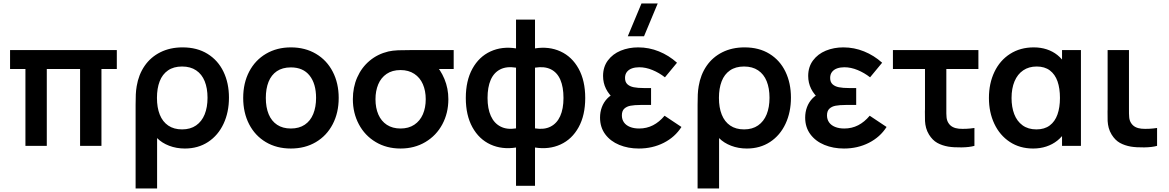

<svg xmlns="http://www.w3.org/2000/svg" viewBox="-20 -822 6587 1082"><path d="M123.3 0V-433H36.7V-540H638.3V-433H551.7V0H431.3V-433H243.7V0Z M744.2 -231.8Q744.2 -266.4 745.3 -290Q746.4 -313.6 750.3 -336.2Q761.1 -401.5 795.1 -450.9Q829.1 -500.2 883.8 -527.6Q938.6 -555 1009 -555Q1090.6 -555 1149.5 -518.6Q1208.5 -482.2 1239.4 -417.9Q1270.3 -353.7 1270.3 -271.8Q1270.3 -189.8 1239.8 -124.5Q1209.2 -59.1 1152.7 -22Q1096.2 15 1021.7 15Q974.2 15 933.2 -0.7Q892.3 -16.4 865.3 -43.8V240H744.2ZM1006.2 -92.8Q1053 -92.8 1085.1 -115.2Q1117.2 -137.5 1133.4 -177.5Q1149.5 -217.6 1149.5 -271Q1149.5 -324.8 1133.5 -364.4Q1117.5 -403.9 1085.4 -425.5Q1053.2 -447.2 1006.2 -447.2Q958.4 -447.2 926.7 -425.2Q895 -403.3 879.8 -363.7Q864.5 -324 864.5 -270.3Q864.5 -215.8 880.4 -176Q896.2 -136.2 928 -114.5Q959.7 -92.8 1006.2 -92.8Z M1619.2 15Q1539 15 1478.1 -21.2Q1417.2 -57.4 1383.8 -122.2Q1350.5 -186.9 1350.5 -270.2Q1350.5 -353.9 1384.3 -418.6Q1418.2 -483.2 1479.3 -519.1Q1540.5 -555 1619.2 -555Q1699.4 -555 1760.5 -518.8Q1821.7 -482.7 1855.2 -417.8Q1888.7 -353 1888.7 -270.2Q1888.7 -186.7 1854.9 -122Q1821.2 -57.2 1760 -21.1Q1698.8 15 1619.2 15ZM1619.2 -97.8Q1665.7 -97.8 1697.6 -119.3Q1729.5 -140.8 1745.3 -179.8Q1761.2 -218.8 1761.2 -270.2Q1761.2 -350.2 1724.7 -396.2Q1688.2 -442.2 1619.2 -442.2Q1571.8 -442.2 1540.2 -420.8Q1508.8 -399.5 1493.4 -360.9Q1478 -322.2 1478 -270.2Q1478 -217 1494.1 -178.2Q1510.2 -139.5 1541.8 -118.7Q1573.2 -97.8 1619.2 -97.8Z M2237.2 15Q2158.5 15 2097.3 -21.5Q2036.1 -58 2002.3 -121.6Q1968.5 -185.2 1968.5 -263Q1968.5 -330 1993.1 -385.8Q2017.7 -441.7 2062.9 -479.6Q2108.2 -517.6 2168.8 -532Q2192.3 -537.3 2223.3 -538.7Q2254.3 -540 2310.5 -540H2536.7V-433H2398.7L2426.5 -465.3Q2462.5 -429.9 2484.6 -376.8Q2506.7 -323.7 2506.7 -263Q2506.7 -184.8 2472.7 -121.4Q2438.7 -58 2377.2 -21.5Q2315.8 15 2237.2 15ZM2237.2 -97.8Q2282.9 -97.8 2314.9 -119.2Q2346.8 -140.5 2363 -177.7Q2379.2 -214.9 2379.2 -263Q2379.2 -310.5 2363 -347.6Q2346.8 -384.8 2314.7 -405.9Q2282.5 -427.1 2237.2 -427.2Q2190.5 -427.2 2158.8 -405.6Q2127 -383.9 2111.5 -346.7Q2096 -309.4 2096 -263Q2096 -213.6 2112.3 -176.4Q2128.6 -139.2 2160.3 -118.5Q2192.1 -97.8 2237.2 -97.8Z M2888 9.3Q2809 21.8 2744.2 -7.8Q2679.5 -37.4 2642.2 -105Q2605 -172.6 2605 -269.8Q2605 -367.1 2642.2 -434.8Q2679.5 -502.4 2744.2 -532.1Q2809 -561.8 2888 -549.3V-711.5H2995V-549.3Q3074 -561.8 3138.8 -532.1Q3203.5 -502.4 3240.8 -434.8Q3278 -367.1 3278 -269.8Q3278 -172.6 3240.8 -105Q3203.5 -37.4 3138.8 -7.8Q3074 21.8 2995 9.3V225H2888ZM2888 -440.7Q2835 -449.3 2799 -431Q2763 -412.6 2745.2 -371.6Q2727.5 -330.6 2727.5 -269.8Q2727.5 -209.9 2746.1 -168.6Q2764.7 -127.2 2800.9 -108.8Q2837.1 -90.2 2888 -98.5ZM2995 -98.5Q3046.3 -90.2 3082.3 -108.3Q3118.3 -126.4 3136.9 -167.5Q3155.5 -208.7 3155.5 -269.8Q3155.5 -331.4 3137.8 -372.6Q3120 -413.8 3084 -431.6Q3048 -449.3 2995 -440.7Z M3609.3 -617.5H3517.8L3595 -802.5H3686.5ZM3580 15Q3519.6 15 3469.8 -5.5Q3420.1 -25.9 3390.8 -65.3Q3361.5 -104.8 3361.5 -159.3Q3361.5 -190.7 3371.7 -218Q3381.8 -245.3 3401.3 -266Q3420.8 -286.7 3448 -298L3446.2 -258.8Q3411.5 -288.3 3395 -321.7Q3378.5 -355.1 3378.5 -393.8Q3378.5 -444.8 3405.6 -481.3Q3432.8 -517.9 3478 -536.5Q3523.2 -555 3576.5 -555Q3637.5 -555 3693.4 -532.3Q3749.3 -509.7 3795.2 -468.5L3727.2 -386.3Q3694.8 -411.7 3657 -427.3Q3619.1 -443 3582.3 -443Q3559.9 -443 3541.9 -436.8Q3523.9 -430.5 3513.1 -417Q3502.3 -403.4 3502.3 -382.8Q3502.3 -359.6 3515.7 -347.2Q3529.1 -334.8 3551.7 -330.3Q3574.2 -325.8 3609.2 -325.8H3649V-230.7H3609Q3604.3 -230.7 3599.3 -230.6Q3594.2 -230.6 3589.7 -230.5Q3554.7 -230.3 3533.1 -226.2Q3511.6 -222.2 3498 -209.5Q3484.5 -196.8 3484.5 -171.7Q3484.5 -149.1 3496.2 -132.4Q3508 -115.7 3530 -106.8Q3552.1 -97.8 3581.8 -97.8Q3624.5 -97.8 3660 -116.1Q3695.6 -134.4 3725.2 -169.8L3820.2 -106.5Q3784 -49.5 3720.6 -17.2Q3657.2 15 3580 15Z M3911.2 -231.8Q3911.2 -266.4 3912.3 -290Q3913.4 -313.6 3917.3 -336.2Q3928.1 -401.5 3962.1 -450.9Q3996.1 -500.2 4050.8 -527.6Q4105.6 -555 4176 -555Q4257.6 -555 4316.5 -518.6Q4375.5 -482.2 4406.4 -417.9Q4437.3 -353.7 4437.3 -271.8Q4437.3 -189.8 4406.8 -124.5Q4376.2 -59.1 4319.7 -22Q4263.2 15 4188.7 15Q4141.2 15 4100.2 -0.7Q4059.3 -16.4 4032.3 -43.8V240H3911.2ZM4173.2 -92.8Q4220 -92.8 4252.1 -115.2Q4284.2 -137.5 4300.4 -177.5Q4316.5 -217.6 4316.5 -271Q4316.5 -324.8 4300.5 -364.4Q4284.5 -403.9 4252.4 -425.5Q4220.2 -447.2 4173.2 -447.2Q4125.4 -447.2 4093.7 -425.2Q4062 -403.3 4046.8 -363.7Q4031.5 -324 4031.5 -270.3Q4031.5 -215.8 4047.4 -176Q4063.2 -136.2 4095 -114.5Q4126.7 -92.8 4173.2 -92.8Z M4736 15Q4813.2 15 4876.6 -17.2Q4940 -49.5 4976.2 -106.5L4881.2 -169.8Q4851.6 -134.4 4816 -116.1Q4780.5 -97.8 4737.8 -97.8Q4708.1 -97.8 4686 -106.8Q4664 -115.7 4652.2 -132.4Q4640.5 -149.1 4640.5 -171.7Q4640.5 -196.8 4654 -209.5Q4667.6 -222.2 4689.1 -226.2Q4710.7 -230.3 4745.7 -230.5Q4750.2 -230.6 4755.3 -230.6Q4760.3 -230.7 4765 -230.7H4805V-325.8H4765.2Q4730.2 -325.8 4707.7 -330.3Q4685.1 -334.8 4671.7 -347.2Q4658.3 -359.6 4658.3 -382.8Q4658.3 -403.4 4669.1 -417Q4679.9 -430.5 4697.9 -436.8Q4715.9 -443 4738.3 -443Q4775.1 -443 4813 -427.3Q4850.8 -411.7 4883.2 -386.3L4951.2 -468.5Q4905.3 -509.7 4849.4 -532.3Q4793.5 -555 4732.5 -555Q4679.2 -555 4634 -536.5Q4588.8 -517.9 4561.6 -481.3Q4534.5 -444.8 4534.5 -393.8Q4534.5 -355.1 4551 -321.7Q4567.5 -288.3 4602.2 -258.8L4604 -298Q4576.8 -286.7 4557.3 -266Q4537.8 -245.3 4527.7 -218Q4517.5 -190.7 4517.5 -159.3Q4517.5 -104.8 4546.8 -65.3Q4576.1 -25.9 4625.8 -5.5Q4675.6 15 4736 15Z M5323.8 4.2Q5288.6 -2 5261.8 -16.9Q5235 -31.8 5215.2 -63.8Q5204 -82.2 5198.9 -101.4Q5193.8 -120.6 5192.8 -140Q5191.8 -159.3 5192.2 -193.5Q5192.7 -200.1 5192.7 -206.9Q5192.7 -213.7 5192.7 -220.7V-433H5012V-540H5493.7V-433H5313V-227.3V-210.9Q5312.5 -178.5 5314.2 -160.9Q5316 -143.2 5324 -130.2Q5333.3 -114.6 5348.6 -106.6Q5363.8 -98.6 5383 -96.8Q5422.9 -93.5 5471.3 -100.8V0Q5442.8 8 5398.6 8.6Q5354.5 9.2 5323.8 4.2Z M5802.2 15Q5727.2 15 5670.7 -22.2Q5614.2 -59.4 5583.6 -124.2Q5553 -188.9 5553 -270Q5553 -351.9 5584 -416.8Q5615 -481.8 5672.4 -518.4Q5729.8 -555 5805.7 -555Q5845.2 -555 5878.9 -543.9Q5912.6 -532.8 5938.9 -511.8Q5965.2 -490.7 5983.3 -460.8L5965 -435.5V-540H6071.5V0H5965V-105.7L5983.3 -80.3Q5965.2 -50.8 5938 -29.2Q5910.8 -7.7 5876.2 3.7Q5841.7 15 5802.2 15ZM5820.5 -92.8Q5866.2 -92.8 5895.7 -115Q5925.2 -137.1 5939.2 -176.7Q5953.3 -216.3 5953.3 -270.2Q5953.3 -324.2 5939.5 -363.7Q5925.6 -403.2 5896.3 -425.2Q5867 -447.2 5822.2 -447.2Q5778 -447.2 5746.1 -425.5Q5714.2 -403.9 5697.3 -363.8Q5680.5 -323.6 5680.5 -269.3Q5680.5 -218.8 5695.6 -179Q5710.7 -139.2 5742.2 -116Q5773.7 -92.8 5820.5 -92.8Z M6353.1 4.2Q6317.8 -2 6291 -16.9Q6264.2 -31.8 6244.4 -63.8Q6233.2 -82.2 6228.1 -101.4Q6223 -120.6 6222 -140Q6221.1 -159.3 6221.5 -193.5Q6221.9 -200.1 6221.9 -206.9Q6221.9 -213.7 6221.9 -220.7V-540H6342.2V-227.3V-210.9Q6341.8 -178.5 6343.5 -160.9Q6345.2 -143.2 6353.2 -130.2Q6362.6 -114.6 6377.8 -106.6Q6393.1 -98.6 6412.2 -96.8Q6452.2 -93.5 6500.6 -100.8V0Q6472 8 6427.9 8.6Q6383.8 9.2 6353.1 4.2Z"/></svg>

Font: Manrope
Style: Regular
Weight: 400
Designer: Mikhail Sharanda
Foundry: Mikhail Sharanda
Version: Version 4.503